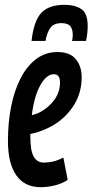

<svg xmlns="http://www.w3.org/2000/svg" viewBox="-20 -767 384 797"><path d="M261 -20Q236 -4 206 3Q176 10 149 10Q82 10 47.5 -39.5Q13 -89 13 -182Q13 -257 26 -323.5Q39 -390 65 -441Q91 -492 129.5 -521.5Q168 -551 219 -551Q270 -551 294.5 -521.5Q319 -492 319 -446Q319 -373 277 -316Q235 -259 169 -231Q138 -217 106 -211Q106 -206 106 -200Q106 -140 120.5 -116Q135 -92 162 -92Q180 -92 200 -96.5Q220 -101 243 -113ZM204 -459Q173 -459 147.5 -413.5Q122 -368 112 -289Q133 -294 151 -304Q187 -325 208 -356Q229 -387 229 -424Q229 -444 222 -451.5Q215 -459 204 -459ZM247 -747Q291 -747 317.5 -729.5Q344 -712 344 -659Q344 -629 337 -597H279Q281 -605 281.5 -611Q282 -617 282 -624Q282 -645 272 -658Q262 -671 235 -671Q202 -671 188 -650Q174 -629 169 -597H111Q120 -680 151.5 -713.5Q183 -747 247 -747Z"/></svg>

Font: Georama Extra Condensed SemiBold
Style: Italic
Weight: 600
Width: 2
Italic angle: -9°
Designer: Jean-Baptiste Levee
Foundry: Production Type
Version: Version 1.000